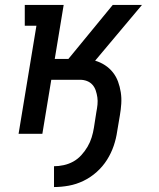

<svg xmlns="http://www.w3.org/2000/svg" viewBox="-20 -540 640 775"><path d="M198 215V131Q217 131 237.5 126.5Q258 122 276 112Q294 102 308.5 86Q323 70 333.5 52Q344 34 350 14.5Q356 -5 359 -24L369 -88Q372 -103 373.5 -118Q375 -133 373 -147Q371 -161 366.5 -174.5Q362 -188 353 -198Q344 -208 331 -213Q318 -218 303 -218H187L151 0H55L127 -436H80V-520H237L201 -302H256L435 -520H553L364 -295Q385 -289 403.5 -277Q422 -265 435.5 -248Q449 -231 456.5 -210.5Q464 -190 467.5 -167.5Q471 -145 469.5 -121.5Q468 -98 464 -75L453 -10Q449 19 439 48.5Q429 78 412 105Q395 132 370.5 154Q346 176 317 190Q288 204 257.5 209.5Q227 215 198 215Z"/></svg>

Font: Iosevka HT Medium Extended
Style: Italic
Weight: 500
Width: 7
Italic angle: -9°
Monospace: yes
Designer: Belleve Invis
Foundry: Belleve Invis
Version: Version 32.3.0; ttfautohint (v1.8.4)